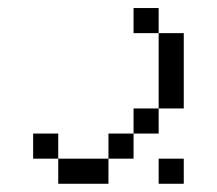

<svg xmlns="http://www.w3.org/2000/svg" viewBox="-20 -395 540 478"><path d="M437.5 62.5V0H375V62.5ZM125 0V62.5H250V0ZM125 0V-62.5H62.5V0ZM250 0H312.5V-62.5H250ZM312.5 -62.5H375V-125H312.5ZM375 -125H437.5V-312.5H375ZM375 -312.5V-375H312.5V-312.5Z"/></svg>

Font: BFUnifontExMono
Style: Regular
Weight: 500
Version: Version 15.0.06